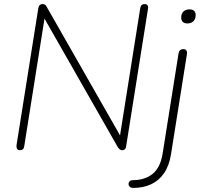

<svg xmlns="http://www.w3.org/2000/svg" viewBox="-20 -731 987 942"><path d="M77 6Q68 6 64 -0.5Q60 -7 61 -18L168 -691Q170 -702 175.5 -706.5Q181 -711 189 -711Q197 -711 201.5 -707.5Q206 -704 210 -696L583 -42H565L668 -691Q670 -702 675.5 -706.5Q681 -711 691 -711Q700 -711 704 -704.5Q708 -698 706 -687L599 -14Q598 -4 593 1Q588 6 580 6Q572 6 567.5 2Q563 -2 558 -9L185 -663H202L99 -14Q98 -4 92.5 1Q87 6 77 6ZM632 191Q624 191 618.5 187Q613 183 611.5 177.5Q610 172 611.5 166.5Q613 161 617.5 157Q622 153 630 153Q691 153 729 122Q767 91 778 22L856 -469Q858 -480 864 -485Q870 -490 880 -490Q890 -490 894.5 -483.5Q899 -477 897 -465L819 26Q810 82 785 118.5Q760 155 721.5 173Q683 191 632 191ZM899 -616Q885 -616 877 -623.5Q869 -631 869 -644Q869 -664 880 -674.5Q891 -685 910 -685Q924 -685 932 -678Q940 -671 940 -657Q940 -638 929 -627Q918 -616 899 -616Z"/></svg>

Font: Nunito ExtraLight
Style: Italic
Weight: 200
Italic angle: -9°
Designer: Vernon Adams
Foundry: Vernon Adams
Version: Version 3.602